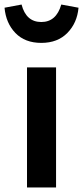

<svg xmlns="http://www.w3.org/2000/svg" viewBox="-44 -826 366 846"><path d="M203 0H75V-529H203ZM138 -637Q66 -637 24 -680.5Q-18 -724 -24 -792L51 -806Q71 -729 138 -729Q204 -729 226 -806L302 -792Q296 -725 253 -681Q210 -637 138 -637Z"/></svg>

Font: Trujillo Medium
Style: Regular
Weight: 500
Designer: Fira Sans original fonts by bBox Type GmbH, Carrois Corporate GbR, & Edenspiekermann AG / Changes by Cristiano Sobral
Foundry: Fira Sans original fonts by bBox Type GmbH, Carrois Corporate GbR, & Edenspiekermann AG / Changes by Cristiano Sobral
Version: Version 4.301;October 17, 2021;FontCreator 14.0.0.2814 64-bi